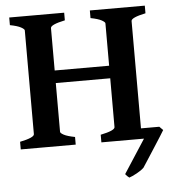

<svg xmlns="http://www.w3.org/2000/svg" viewBox="-55 -666 817 892"><g transform="rotate(-5 354.0 -220.0)"><path d="M397 0V-35.6Q463.9 -49.3 463.9 -65.4V-549.3Q463.9 -555.2 448 -564Q432.1 -572.8 397 -579.6V-615.2H653.3V-579.6Q585.9 -565.4 585.9 -549.3V-45.9Q585.9 -36.6 646 -35.6V0ZM196.3 -293V-351.6H473.6V-293ZM21 0V-35.6Q87.9 -49.3 87.9 -65.4V-549.3Q87.9 -555.2 72 -564Q56.2 -572.8 21 -579.6V-615.2H277.3V-579.6Q210 -565.4 210 -549.3V-65.4Q210 -59.6 225.8 -51Q241.7 -42.5 277.3 -35.6V0ZM671.4 -48.8 688 -32.2Q685.1 -26.9 670.9 -4.4Q656.7 18.1 638.4 46.4Q620.1 74.7 604.2 99.4Q588.4 124 581.5 134.3Q569.8 146 547.4 158.2Q524.9 170.4 512.2 174.3Q502.4 167.5 494.1 156.7L595.7 0L546.4 -48.8Z"/></g></svg>

Font: Gentium Plus
Style: Bold
Weight: 700
Designer: Victor Gaultney, Annie Olsen, Iska Routamaa, Becca Hirsbrunner
Foundry: SIL International
Version: Version 6.101